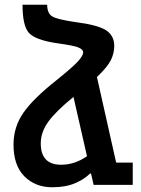

<svg xmlns="http://www.w3.org/2000/svg" viewBox="-20 -780 595 810"><path d="M360 -48H364L375 0H540V-94H470L389 -455Q434 -498 448 -527Q462 -556 462 -586Q462 -630 427 -652.5Q392 -675 297 -687Q221 -698 200 -711Q179 -724 179 -760H75Q75 -674 100.5 -643Q126 -612 218 -598Q292 -588 311.5 -579.5Q331 -571 331 -559Q331 -547 311.5 -524Q292 -501 220 -443Q120 -364 78.5 -304Q37 -244 37 -170Q37 -82 83 -36Q129 10 200 10Q257 10 296.5 -7Q336 -24 360 -48ZM152 -175Q152 -223 184.5 -267.5Q217 -312 290 -371L347 -121Q295 -85 238 -85Q152 -85 152 -175Z"/></svg>

Font: Noto Sans Armenian Condensed Semi
Style: Regular
Weight: 600
Width: 3
Designer: Monotype Design Team
Foundry: Monotype Imaging Inc.
Version: Version 1.901